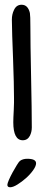

<svg xmlns="http://www.w3.org/2000/svg" viewBox="-20 -591 184 809"><path d="M76 0Q36 0 36 -76Q36 -84 36.5 -97.5Q37 -111 38 -128Q39 -145 39 -158Q39 -171 39 -179Q39 -207 38 -248Q37 -289 35 -344Q33 -399 31.5 -439.5Q30 -480 30 -508Q30 -531 39 -549Q49 -571 71 -571Q98 -571 106 -536Q107 -530 107.5 -516Q108 -502 108 -479Q108 -410 111 -267Q114 -125 114 -54Q114 -35 106 -19Q96 0 76 0ZM23 198Q11 198 11 188Q11 182 17.5 167Q24 152 33 135.5Q42 119 51 104.5Q60 90 64 87Q76 78 95 78Q132 78 132 97Q132 109 119.5 126.5Q107 144 89.5 159.5Q72 175 53.5 186.5Q35 198 23 198Z"/></svg>

Font: Dongol
Style: Regular
Weight: 400
Designer: Abdo Mohamed and Ibrahim Hamdi
Foundry: Protype Foundry
Version: Version 1.000;hotconv 1.0.109;makeotfexe 2.5.65596